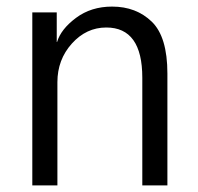

<svg xmlns="http://www.w3.org/2000/svg" viewBox="-20 -563 601 583"><path d="M78.1 0V-525.4H152.3V-435.5H153.3Q165 -474.6 210.9 -508.8Q256.8 -543 320.3 -543Q393.6 -543 440.9 -497.1Q488.3 -451.2 488.3 -339.8V0H412.1V-327.1Q412.1 -479.5 302.7 -479.5Q242.2 -479.5 198.2 -430.7Q154.3 -381.8 154.3 -313.5V0Z"/></svg>

Font: Batunionen A1
Style: Regular
Weight: 400
Designer: HanYang I&C Co.,Ltd.
Foundry: HanYang I&C Co.,Ltd.
Version: Version 2.50; ttfautohint (v1.6)